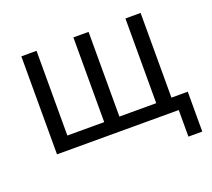

<svg xmlns="http://www.w3.org/2000/svg" viewBox="-113 -663 1051 950"><g transform="rotate(-20 412.5 -188.0)"><path d="M726 140V0H85V-516H165V-70H359V-516H439V-70H633V-516H713V-70H799V140Z"/></g></svg>

Font: IBM Plex Sans
Style: Regular
Weight: 400
Designer: Mike Abbink, Paul van der Laan, Pieter van Rosmalen
Foundry: Bold Monday
Version: Version 3.201